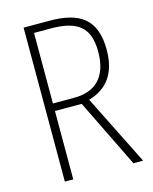

<svg xmlns="http://www.w3.org/2000/svg" viewBox="-109 -787 685 860"><g transform="rotate(-15 233.5 -357.0)"><path d="M203 -714H84V0H123V-317H247L402 0H447L284 -326C371 -351 418 -414 418 -522C418 -665 343 -714 203 -714ZM200 -679C326 -679 379 -636 379 -523C379 -405 318 -352 223 -352H123V-679Z"/></g></svg>

Font: Noto Sans Myanmar Condensed ExtraLight
Style: Regular
Weight: 200
Width: 3
Designer: Monotype Design Team
Foundry: Monotype Imaging Inc.
Version: Version 2.107